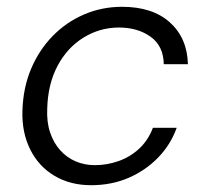

<svg xmlns="http://www.w3.org/2000/svg" viewBox="-20 -533 605 565"><path d="M248 12Q187 12 140.5 -15.5Q94 -43 69 -93Q44 -143 46 -207Q48 -275 71.5 -330.5Q95 -386 135 -427Q175 -468 227.5 -490.5Q280 -513 339 -513Q429 -513 480 -467Q531 -421 533 -344H462Q461 -398 423 -425Q385 -452 330 -452Q274 -452 226 -422.5Q178 -393 149.5 -339.5Q121 -286 119 -214Q117 -174 127.5 -143Q138 -112 157.5 -90.5Q177 -69 203 -58Q229 -47 259 -47Q295 -47 329 -59Q363 -71 389.5 -95.5Q416 -120 430 -157H500Q482 -107 445 -69Q408 -31 358 -9.5Q308 12 248 12Z"/></svg>

Font: DM Sans 18pt Light
Style: Italic
Weight: 300
Italic angle: -10°
Designer: Colophon Foundry, Jonny Pinhorn
Foundry: Colophon Foundry
Version: Version 4.004;gftools[0.9.30]